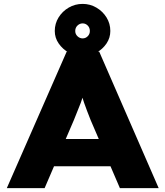

<svg xmlns="http://www.w3.org/2000/svg" viewBox="-20 -965 849 985"><path d="M15 0 322 -700H489L794 0H595L445 -349Q435 -375 426.5 -396.5Q418 -418 411 -439Q404 -460 397.5 -481Q391 -502 385 -525L421 -526Q415 -501 408.5 -479.5Q402 -458 394.5 -438Q387 -418 378 -396.5Q369 -375 359 -349L209 0ZM162 -112 223 -252H585L629 -112ZM404 -676Q366 -676 333.5 -694.5Q301 -713 281 -742Q261 -771 261 -806Q261 -844 280.5 -875.5Q300 -907 332.5 -926Q365 -945 404 -945Q442 -945 474.5 -926Q507 -907 526.5 -875.5Q546 -844 546 -806Q546 -771 526.5 -742Q507 -713 474.5 -694.5Q442 -676 404 -676ZM404 -768Q419 -768 430 -779Q441 -790 441 -806Q441 -823 430 -834Q419 -845 404 -845Q389 -845 377.5 -834Q366 -823 366 -806Q366 -790 377.5 -779Q389 -768 404 -768Z"/></svg>

Font: Lexend Exa ExtraBold
Style: Regular
Weight: 800
Designer: Bonnie Shaver-Troup, Thomas Jockin
Foundry: Lexend
Version: Version 1.007